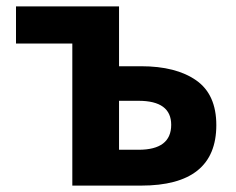

<svg xmlns="http://www.w3.org/2000/svg" viewBox="-20 -580 739 600"><path d="M206 0V-444H30V-560H352V-373H421Q530 -373 593 -329Q656 -285 656 -189Q656 0 421 0ZM352 -112H413Q515 -112 515 -190Q515 -265 413 -265H352Z"/></svg>

Font: Noto Sans Korean Bold
Style: Bold
Weight: 700
Designer: Ryoko NISHIZUKA  (kana & ideographs); Paul D. Hunt (Latin, Greek & Cyrillic); Wenlong ZHANG  (bopomofo); Sandoll Communi
Foundry: Adobe Systems Incorporated
Version: Version 1.000;PS 1;hotconv 1.0.78;makeotf.lib2.5.61930